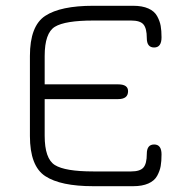

<svg xmlns="http://www.w3.org/2000/svg" viewBox="-20 -641 659 661"><path d="M438.5 -621.1Q469.7 -621.1 490.7 -611.8Q511.7 -602.5 521 -585.4Q530.3 -568.4 533.2 -551.8Q536.1 -535.2 536.1 -512.7Q536.1 -477.5 510.7 -477.5Q485.4 -477.5 485.4 -509.8Q485.4 -543 474.1 -556.6Q462.9 -570.3 431.6 -570.3H300.8Q204.1 -570.3 168.9 -548.8Q133.8 -527.3 133.8 -448.2V-350.6H386.7Q420.9 -350.6 420.9 -327.1Q420.9 -299.8 386.7 -299.8H133.8V-173.8Q133.8 -94.7 168.9 -72.8Q204.1 -50.8 300.8 -50.8H431.6Q461.9 -50.8 473.6 -64Q485.4 -77.1 485.4 -111.3Q485.4 -143.6 510.7 -143.6Q536.1 -143.6 536.1 -109.4Q536.1 -85.9 533.2 -69.3Q530.3 -52.7 521 -35.6Q511.7 -18.6 490.7 -9.3Q469.7 0 438.5 0H300.8Q188.5 0 135.7 -34.7Q83 -69.3 83 -172.9V-448.2Q83 -551.8 135.7 -586.4Q188.5 -621.1 300.8 -621.1Z"/></svg>

Font: Jura
Style: Book
Weight: 400
Version: Version 2.3